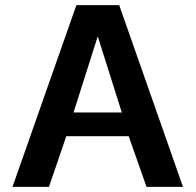

<svg xmlns="http://www.w3.org/2000/svg" viewBox="-20 -731 765 751"><path d="M28.8 0 278.8 -710.9H446.3L695.8 0H553.2L483.4 -198.2H239.3L171.4 0ZM267.6 -291H456.5L362.3 -588.9Z"/></svg>

Font: Comme SemiBold
Style: Regular
Weight: 600
Version: Version 1.000;gftools[0.9.27]